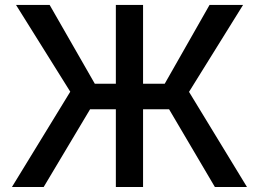

<svg xmlns="http://www.w3.org/2000/svg" viewBox="-20 -747 1034 767"><path d="M551.5 -727.3H442.8V-412.6H358.7L178.3 -727.3H44L260.7 -380.7L27.7 0H154.5L339.8 -310.4H442.8V0H551.5V-310.4H655.5L838.4 0H966.6L735.1 -380L951 -727.3H817.1L638.1 -412.6H551.5Z"/></svg>

Font: Magic Ui Pro Medium
Style: Regular
Weight: 500
Designer: Stefan Endress, Andreas Faust
Version: Version 1.000;FEAKit 1.0